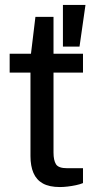

<svg xmlns="http://www.w3.org/2000/svg" viewBox="-20 -743 391 775"><path d="M222 12Q179 12 153 -2.5Q127 -17 115 -45Q103 -73 103 -113V-450H19V-526H105L123 -675H196V-526H315V-450H196V-127Q196 -96 206 -80Q216 -64 251 -64H315V-4Q303 1 286.5 4.5Q270 8 253 10Q236 12 222 12ZM234 -555V-723H325L301 -555Z"/></svg>

Font: Archivo SemiExpanded
Style: Regular
Weight: 400
Width: 6
Designer: Hector Gatti
Foundry: Omnibus-Type
Version: Version 2.001